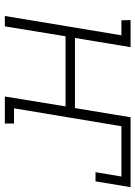

<svg xmlns="http://www.w3.org/2000/svg" viewBox="97 -657 560 794"><g transform="rotate(90 377.0 -260.0)"><path d="M46 0 126 -482H64L63 -520H175L137 -290H427L465 -520H754L730 -375H692L710 -482H502L428 -38H491V0H379L420 -251H130L89 0Z"/></g></svg>

Font: Iosevka Etoile Extralight
Style: Italic
Weight: 200
Italic angle: -9°
Designer: Belleve Invis
Foundry: Belleve Invis
Version: Version 22.1.2; ttfautohint (v1.8.4)